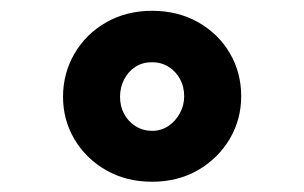

<svg xmlns="http://www.w3.org/2000/svg" viewBox="-20 -735 572 361"><path d="M266 -393.3Q217.6 -393.3 179.8 -414.8Q142 -436.4 120.2 -472.8Q98.5 -509.3 98.5 -553Q98.5 -597.1 120 -634.1Q141.4 -671 179.5 -692.9Q217.6 -714.7 266 -714.7Q314.4 -714.7 352.5 -693.2Q390.6 -671.6 412 -635.2Q433.5 -598.7 433.5 -554Q433.5 -510.3 411.8 -473.6Q390 -437 352.2 -415.1Q314.4 -393.3 266 -393.3ZM266 -489Q283.3 -489 296.9 -498.3Q310.5 -507.6 318.4 -522.5Q326.3 -537.3 326.3 -554Q326.3 -571.7 318.7 -586Q311.1 -600.4 297.2 -609.2Q283.3 -618 266 -618Q247.7 -618 234.3 -609.2Q220.9 -600.4 213.3 -585.5Q205.7 -570.7 205.7 -553Q205.7 -535.3 213.3 -521Q220.9 -506.6 234.8 -497.8Q248.7 -489 266 -489Z"/></svg>

Font: Lexend Mega
Style: Regular
Weight: 400
Designer: Bonnie Shaver-Troup, Thomas Jockin
Foundry: Lexend
Version: Version 1.007